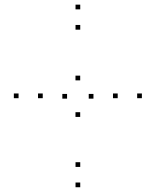

<svg xmlns="http://www.w3.org/2000/svg" viewBox="-20 -772 660 814"><path d="M320.2 -732.3V-752.3H300.2V-732.3ZM58.7 -355.7V-375.7H38.7V-355.7ZM320.2 21.8V1.8H300.2V21.8ZM581.5 -355.7V-375.7H561.5V-355.7ZM320.2 -64.3V-84.3H300.2V-64.3ZM161.2 -355.7V-375.7H141.2V-355.7ZM320.2 -646.2V-666.2H300.2V-646.2ZM479 -355.7V-375.7H459V-355.7ZM264.3 -353.8V-373.8H244.3V-353.8ZM320 -431.3V-451.3H300V-431.3ZM376.2 -353.8V-373.8H356.2V-353.8ZM320 -276.3V-296.3H300V-276.3Z"/></svg>

Font: Monaspace Neon Dots Var
Style: Regular
Weight: 400
Designer: Riley Cran and the Lettermatic Team
Version: Version 1.100 (Monaspace Neon Dots)